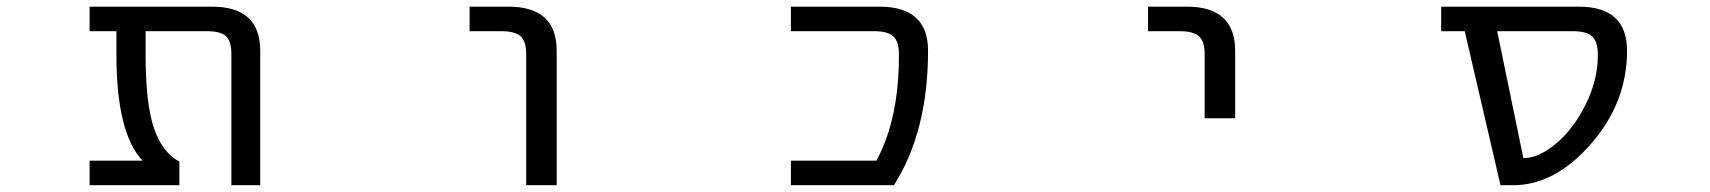

<svg xmlns="http://www.w3.org/2000/svg" viewBox="-20 -544 5040 566"><path d="M747.1 2H662.1V-384.8Q662.1 -421.9 646.5 -437Q630.9 -452.1 589.8 -452.1H409.2V-382.8Q409.2 -239.3 433.6 -167Q458 -94.7 508.8 -67.4V2H244.1V-70.3H400.4Q323.2 -151.4 323.2 -382.8V-452.1H244.1V-524.4H604.5Q747.1 -524.4 747.1 -394.5Z M1364.3 -452.1V-524.4H1478.5Q1621.1 -524.4 1621.1 -394.5V2H1531.2V-384.8Q1531.2 -421.9 1514.6 -437Q1498 -452.1 1457 -452.1Z M2572.3 -524.4Q2715.8 -524.4 2715.8 -394.5Q2715.8 -156.2 2615.2 2H2311.5V-70.3H2563.5Q2630.9 -194.3 2629.9 -384.8Q2629.9 -421.9 2613.3 -437Q2596.7 -452.1 2556.6 -452.1H2311.5V-524.4Z M3364.3 -452.1V-524.4H3478.5Q3621.1 -524.4 3621.1 -394.5V-195.3H3531.2V-384.8Q3531.2 -421.9 3514.6 -437Q3498 -452.1 3457 -452.1Z M4393.6 -452.1 4470.7 -78.1H4473.6Q4515.6 -78.1 4566.9 -120.6Q4618.2 -163.1 4654.3 -235.8Q4690.4 -308.6 4690.4 -381.8Q4690.4 -420.9 4673.8 -436.5Q4657.2 -452.1 4616.2 -452.1ZM4776.4 -394.5Q4776.4 -241.2 4669.9 -119.6Q4563.5 2 4440.4 2H4403.3L4297.9 -452.1H4228.5V-524.4H4633.8Q4776.4 -524.4 4776.4 -394.5Z"/></svg>

Font: GenEi Gothic M Regular
Style: Regular
Weight: 400
Designer: o_tamon (Modified); [Source Han Sans]
Ryoko NISHIZUKA  (kana & ideographs); Paul D. Hunt (Latin, Greek & Cyrillic); Wenl
Version: Version 1.1a;Original Version 1.004